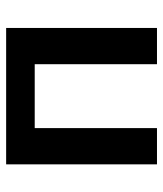

<svg xmlns="http://www.w3.org/2000/svg" viewBox="27 -558 531 625"><g transform="rotate(-90 292.5 -245.5)"><path d="M514 -491V0H396V-398H188V0H70V-491Z"/></g></svg>

Font: Exo 2.0 Semi Bold
Style: Regular
Weight: 600
Designer: Natanael Gama
Version: Version 1.001;PS 001.001;hotconv 1.0.70;makeotf.lib2.5.58329